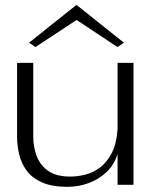

<svg xmlns="http://www.w3.org/2000/svg" viewBox="-20 -715 584 742"><path d="M240.5 7Q181.8 7 143.6 -9.5Q105.4 -26 84.3 -54Q63.2 -81.9 54.6 -116.4Q46 -151 46 -188V-472H108.5V-187.6Q108.5 -145.8 122.4 -110.3Q136.2 -74.9 167.6 -53.7Q199 -32.6 252.1 -32.6Q280.1 -32.6 310.2 -40.3Q340.4 -48 366.9 -67.9Q393.4 -87.8 411.9 -123.7Q430.5 -159.6 434.4 -216.5V-472H495.9V-0.8H434.4V-119.9Q421.4 -78.3 391.9 -50.2Q362.3 -22.1 323 -7.6Q283.7 7 240.5 7ZM117.1 -533.2 92.1 -549.9 274 -694.9H277.2L458.9 -549.9L433.9 -533.2L276 -637.9Z"/></svg>

Font: Panamera Thin
Style: Regular
Weight: 100
Designer: Bastien Sozeau
Foundry: NBR — Bastien Sozeau
Version: Version 3.003;gftools[0.9.33]